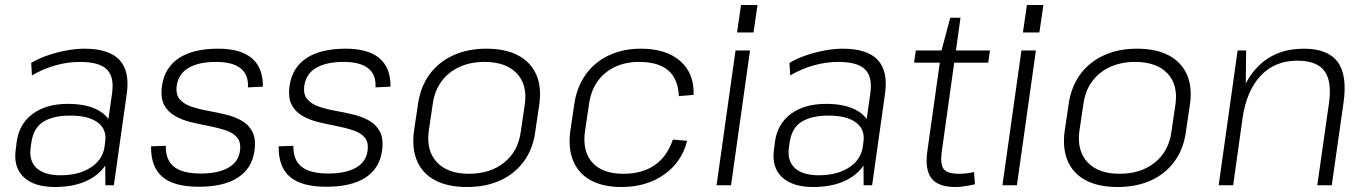

<svg xmlns="http://www.w3.org/2000/svg" viewBox="-20 -742 5473 769"><path d="M401 -173 429 -369Q438 -435 407.5 -464.5Q377 -494 300 -494Q251 -494 201.5 -480Q152 -466 108 -440L105 -490Q133 -507 169 -519.5Q205 -532 244 -539.5Q283 -547 318 -547Q416 -547 458 -502.5Q500 -458 488 -369L436 0H402ZM200 7Q117 7 75 -32.5Q33 -72 43 -143L47 -175Q57 -246 111 -286Q165 -326 252 -326Q344 -326 392.5 -288Q441 -250 431 -180L426 -146Q416 -74 355.5 -33.5Q295 7 200 7ZM222 -40Q296 -40 344 -71.5Q392 -103 399 -156L401 -172Q409 -223 372 -251Q335 -279 261 -279Q193 -279 153 -254Q113 -229 105 -167L103 -153Q95 -98 126.5 -69Q158 -40 222 -40Z M776 6Q677 6 630.5 -33.5Q584 -73 585 -156L644 -158Q643 -101 677 -74Q711 -47 784 -47Q853 -47 894 -70Q935 -93 941 -137Q946 -172 930 -191Q914 -210 884 -220Q854 -230 818 -237Q782 -244 746 -252.5Q710 -261 681 -277.5Q652 -294 637 -322.5Q622 -351 629 -400Q640 -472 697 -509.5Q754 -547 854 -547Q944 -547 989 -508.5Q1034 -470 1033 -395L973 -392Q976 -443 943.5 -468.5Q911 -494 846 -494Q775 -494 735 -470Q695 -446 688 -400Q683 -365 699 -345.5Q715 -326 745 -315.5Q775 -305 811 -298.5Q847 -292 883 -283.5Q919 -275 947.5 -259Q976 -243 991 -214Q1006 -185 999 -137Q989 -67 932.5 -30.5Q876 6 776 6Z M1287 6Q1188 6 1141.5 -33.5Q1095 -73 1096 -156L1155 -158Q1154 -101 1188 -74Q1222 -47 1295 -47Q1364 -47 1405 -70Q1446 -93 1452 -137Q1457 -172 1441 -191Q1425 -210 1395 -220Q1365 -230 1329 -237Q1293 -244 1257 -252.5Q1221 -261 1192 -277.5Q1163 -294 1148 -322.5Q1133 -351 1140 -400Q1151 -472 1208 -509.5Q1265 -547 1365 -547Q1455 -547 1500 -508.5Q1545 -470 1544 -395L1484 -392Q1487 -443 1454.5 -468.5Q1422 -494 1357 -494Q1286 -494 1246 -470Q1206 -446 1199 -400Q1194 -365 1210 -345.5Q1226 -326 1256 -315.5Q1286 -305 1322 -298.5Q1358 -292 1394 -283.5Q1430 -275 1458.5 -259Q1487 -243 1502 -214Q1517 -185 1510 -137Q1500 -67 1443.5 -30.5Q1387 6 1287 6Z M1850 7Q1774 7 1723.5 -19.5Q1673 -46 1651 -96Q1629 -146 1638 -216L1654 -324Q1664 -394 1700 -443.5Q1736 -493 1794.5 -520Q1853 -547 1928 -547Q2004 -547 2054.5 -520.5Q2105 -494 2127.5 -444Q2150 -394 2140 -324L2124 -216Q2115 -146 2078.5 -96Q2042 -46 1984 -19.5Q1926 7 1850 7ZM1858 -46Q1944 -46 2000 -91.5Q2056 -137 2066 -216L2082 -324Q2093 -403 2049.5 -448.5Q2006 -494 1920 -494Q1864 -494 1819.5 -473.5Q1775 -453 1747.5 -415Q1720 -377 1713 -324L1697 -216Q1687 -138 1730 -92Q1773 -46 1858 -46Z M2469 7Q2396 7 2347 -19.5Q2298 -46 2276.5 -96Q2255 -146 2264 -216L2280 -324Q2290 -393 2325.5 -443Q2361 -493 2418 -520Q2475 -547 2547 -547Q2648 -547 2704.5 -497.5Q2761 -448 2758 -362L2699 -357Q2696 -426 2656.5 -460Q2617 -494 2539 -494Q2485 -494 2442 -473.5Q2399 -453 2372.5 -415Q2346 -377 2339 -324L2323 -216Q2312 -136 2352.5 -91Q2393 -46 2477 -46Q2552 -46 2602 -80.5Q2652 -115 2675 -183L2732 -178Q2711 -93 2640 -43Q2569 7 2469 7Z M2984 -540 2908 0H2850L2926 -540ZM3014 -722 2998 -612H2932L2948 -722Z M3438 -173 3466 -369Q3475 -435 3444.5 -464.5Q3414 -494 3337 -494Q3288 -494 3238.5 -480Q3189 -466 3145 -440L3142 -490Q3170 -507 3206 -519.5Q3242 -532 3281 -539.5Q3320 -547 3355 -547Q3453 -547 3495 -502.5Q3537 -458 3525 -369L3473 0H3439ZM3237 7Q3154 7 3112 -32.5Q3070 -72 3080 -143L3084 -175Q3094 -246 3148 -286Q3202 -326 3289 -326Q3381 -326 3429.5 -288Q3478 -250 3468 -180L3463 -146Q3453 -74 3392.5 -33.5Q3332 7 3237 7ZM3259 -40Q3333 -40 3381 -71.5Q3429 -103 3436 -156L3438 -172Q3446 -223 3409 -251Q3372 -279 3298 -279Q3230 -279 3190 -254Q3150 -229 3142 -167L3140 -153Q3132 -98 3163.5 -69Q3195 -40 3259 -40Z M3807 7Q3738 7 3711 -27.5Q3684 -62 3694 -135L3751 -540L3786 -671H3827L3752 -135Q3745 -83 3760 -64.5Q3775 -46 3821 -46Q3836 -46 3850.5 -47.5Q3865 -49 3881 -53L3885 -4Q3872 -1 3858.5 1.5Q3845 4 3832 5.5Q3819 7 3807 7ZM3648 -540H3945L3938 -491H3641Z M4129 -540 4053 0H3995L4071 -540ZM4159 -722 4143 -612H4077L4093 -722Z M4456 7Q4380 7 4329.5 -19.5Q4279 -46 4257 -96Q4235 -146 4244 -216L4260 -324Q4270 -394 4306 -443.5Q4342 -493 4400.5 -520Q4459 -547 4534 -547Q4610 -547 4660.5 -520.5Q4711 -494 4733.5 -444Q4756 -394 4746 -324L4730 -216Q4721 -146 4684.5 -96Q4648 -46 4590 -19.5Q4532 7 4456 7ZM4464 -46Q4550 -46 4606 -91.5Q4662 -137 4672 -216L4688 -324Q4699 -403 4655.5 -448.5Q4612 -494 4526 -494Q4470 -494 4425.5 -473.5Q4381 -453 4353.5 -415Q4326 -377 4319 -324L4303 -216Q4293 -138 4336 -92Q4379 -46 4464 -46Z M5303 -330Q5315 -418 5284 -458.5Q5253 -499 5176 -499Q5086 -499 5029 -438.5Q4972 -378 4956 -265L4915 -201L4925 -265Q4946 -401 5017 -474Q5088 -547 5202 -547Q5298 -547 5337.5 -494Q5377 -441 5361 -330L5314 0H5256ZM4937 -540H4971L4969 -356L4919 0H4861Z"/></svg>

Font: Pathway Extreme 8pt Thin 12pt Thin
Style: Italic
Weight: 250
Italic angle: -8°
Version: Version 1.001;gftools[0.9.26]